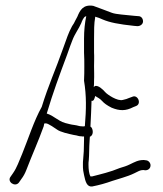

<svg xmlns="http://www.w3.org/2000/svg" viewBox="-20 -660 586 690"><path d="M18 -25C4 -7 34 14 48 -4L57 -17C64 -26 70 -37 75 -50C94 -100 118 -153 137 -206L139 -216C149 -219 158 -211 166 -207L184 -195C197 -185 227 -179 245 -175C261 -173 261 -170 274 -170C278 -169 280 -169 282 -170V-158C281 -142 282 -128 281 -116L279 -89C278 -82 278 -75 278 -68C278 -61 278 -54 279 -47L282 -31C287 -6 293 13 312 10C337 5 359 -1 384 -10C401 -16 438 -25 462 -37C477 -44 483 -49 495 -49L502 -48C513 -48 521 -55 521 -66C521 -75 513 -84 504 -84L497 -85C476 -85 465 -78 446 -69C436 -64 424 -60 410 -56C377 -42 342 -34 311 -26H305C300 -35 298 -52 298 -68C298 -73 298 -79 299 -84C301 -105 300 -129 302 -155L303 -169C305 -169 308 -171 310 -174C317 -184 312 -202 305 -205C307 -234 308 -276 309 -298C316 -295 320 -305 322 -315C331 -309 338 -307 347 -297C354 -289 365 -281 381 -273C410 -261 432 -261 459 -275L469 -279C490 -287 475 -322 455 -312L444 -308C438 -305 431 -303 422 -301C402 -295 365 -321 359 -328C349 -339 334 -354 321 -351C319 -350 320 -348 317 -347C318 -354 318 -362 318 -370C319 -388 318 -405 318 -422C318 -439 319 -455 318 -472V-521C318 -549 318 -577 322 -597V-600C330 -598 341 -594 349 -590C375 -579 406 -573 462 -567L474 -566C484 -566 494 -573 494 -583C494 -594 487 -602 477 -602L464 -603C430 -607 398 -608 382 -614C360 -622 338 -631 315 -639C278 -645 267 -622 258 -600L250 -585C248 -580 244 -573 239 -566C225 -540 221 -525 206 -484C180 -410 154 -354 130 -276C102 -226 82 -162 60 -108C48 -80 41 -58 27 -38ZM148 -252C171 -329 193 -388 221 -463C230 -488 236 -506 240 -515C249 -539 263 -556 272 -577C274 -583 280 -598 287 -601C288 -601 289 -601 290 -602C285 -579 282 -551 282 -521V-471C283 -454 283 -438 283 -422C283 -406 283 -388 282 -370C291 -315 290 -268 285 -207C284 -206 283 -206 282 -206C280 -205 279 -206 275 -206C263 -206 262 -209 246 -211C236 -212 226 -215 214 -218C187 -226 174 -244 148 -252Z"/></svg>

Font: Stray Cat
Style: UltCn
Weight: 400
Version: Version 1.0